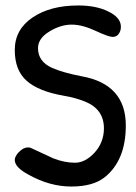

<svg xmlns="http://www.w3.org/2000/svg" viewBox="-20 -682 499 702"><path d="M99 -618Q34 -574 34 -499Q34 -425 77.5 -386.5Q121 -348 213 -332Q255 -325 290 -311Q360 -283 360 -213Q360 -161 325 -123Q291 -87 254 -87Q216 -87 175 -103Q172 -104 134 -122Q96 -140 93 -141Q90 -143 82 -143Q74 -143 66 -139Q52 -131 43 -119Q34 -107 34 -97Q34 -70 85 -43Q162 0 241 0Q320 0 363 -34Q440 -96 440 -223Q440 -374 279 -403Q211 -416 170 -434Q119 -457 119 -506Q119 -542 161 -567Q202 -592 242 -592Q281 -592 330 -569Q377 -547 392 -547Q406 -547 414 -558Q422 -569 422 -584Q422 -618 376 -640Q332 -662 266 -662Q164 -662 99 -618Z"/></svg>

Font: Patrick Hand SC
Style: Regular
Weight: 400
Designer: Patrick Wagesreiter
Foundry: Patrick Wagesreiter
Version: Version 2.001; ttfautohint (v1.8.2)